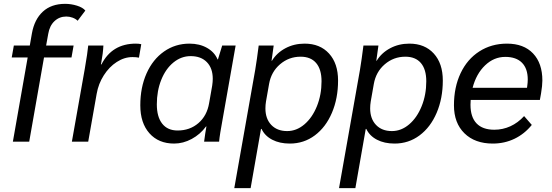

<svg xmlns="http://www.w3.org/2000/svg" viewBox="-20 -737 2871 999"><path d="M124 -438H41L52 -500H135L146 -563Q159 -636 203 -676.5Q247 -717 319 -717Q350 -717 380.5 -707.5Q411 -698 424 -682L384 -629Q374 -639 358 -645Q342 -651 325 -651Q289 -651 263.5 -627Q238 -603 231 -561L220 -500H363L352 -438H209L132 0H47Z M421 -378Q436 -465 439 -500H518Q516 -459 507 -412L505 -402H508Q563 -510 687 -510Q703 -510 715 -507L703 -437Q689 -440 669 -440Q627 -440 587.5 -414.5Q548 -389 520 -345Q492 -301 483 -249L439 0H354Z M710 -189Q710 -282 742.5 -355Q775 -428 833.5 -469Q892 -510 966 -510Q1018 -510 1057 -488Q1096 -466 1112 -428H1114L1136 -500H1206L1140 -126Q1123 -35 1120 0H1042Q1048 -46 1054 -79H1052Q1022 -38 977.5 -14Q933 10 886 10Q805 10 757.5 -43.5Q710 -97 710 -189ZM1068 -200 1084 -291Q1087 -311 1087 -327Q1087 -382 1056.5 -413.5Q1026 -445 972 -445Q923 -445 882.5 -412Q842 -379 819 -321.5Q796 -264 796 -194Q796 -129 824 -93.5Q852 -58 904 -58Q968 -58 1012.5 -96.5Q1057 -135 1068 -200Z M1308 -374Q1317 -428 1326 -500H1404Q1399 -460 1393 -421H1395Q1420 -462 1465 -486Q1510 -510 1565 -510Q1645 -510 1692 -458.5Q1739 -407 1739 -318Q1739 -225 1707 -150Q1675 -75 1618 -32.5Q1561 10 1488 10Q1435 10 1396.5 -10Q1358 -30 1341 -66H1338L1284 242H1199ZM1653 -314Q1653 -376 1625 -409Q1597 -442 1544 -442Q1483 -442 1437 -402.5Q1391 -363 1380 -300L1364 -209Q1361 -191 1361 -173Q1361 -119 1391.5 -87Q1422 -55 1474 -55Q1523 -55 1564 -90Q1605 -125 1629 -184.5Q1653 -244 1653 -314Z M1853 -374Q1862 -428 1871 -500H1949Q1944 -460 1938 -421H1940Q1965 -462 2010 -486Q2055 -510 2110 -510Q2190 -510 2237 -458.5Q2284 -407 2284 -318Q2284 -225 2252 -150Q2220 -75 2163 -32.5Q2106 10 2033 10Q1980 10 1941.5 -10Q1903 -30 1886 -66H1883L1829 242H1744ZM2198 -314Q2198 -376 2170 -409Q2142 -442 2089 -442Q2028 -442 1982 -402.5Q1936 -363 1925 -300L1909 -209Q1906 -191 1906 -173Q1906 -119 1936.5 -87Q1967 -55 2019 -55Q2068 -55 2109 -90Q2150 -125 2174 -184.5Q2198 -244 2198 -314Z M2802 -318Q2802 -292 2795 -250L2789 -217H2429Q2428 -209 2428 -192Q2428 -128 2459.5 -95Q2491 -62 2552 -62Q2596 -62 2635.5 -80Q2675 -98 2707 -133L2747 -87Q2709 -40 2657 -15Q2605 10 2544 10Q2451 10 2396.5 -43.5Q2342 -97 2342 -189Q2342 -283 2376.5 -356Q2411 -429 2474 -469.5Q2537 -510 2618 -510Q2705 -510 2753.5 -459Q2802 -408 2802 -318ZM2726 -323Q2726 -380 2696 -410.5Q2666 -441 2609 -441Q2550 -441 2504 -397Q2458 -353 2439 -280H2722L2723 -287Q2726 -307 2726 -323Z"/></svg>

Font: Sarabun
Style: Italic
Weight: 400
Italic angle: -10°
Designer: Suppakit Chalermlarp | Katatrad Co.,Ltd.
Foundry: Cadson Demak Co.,Ltd.
Version: Version 1.000; ttfautohint (v1.6)